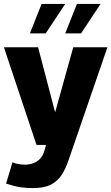

<svg xmlns="http://www.w3.org/2000/svg" viewBox="-22 -742 570 983"><path d="M42 89Q57 96 75.5 98.5Q94 101 106 101Q126 101 146 94.5Q166 88 182 72Q198 56 206 28L353 -500H528L329 78Q314 123 292.5 155Q271 187 237 204Q203 221 148 221Q114 221 91.5 218Q69 215 50.5 210Q32 205 9 198ZM-2 -500H173L304 0H165ZM372 -722H493L393 -571H312ZM191 -722H312L212 -571H131Z"/></svg>

Font: Moderustic
Style: Bold
Weight: 700
Designer: Tural Alisoy
Foundry: TAFT Foundry
Version: Version 2.120